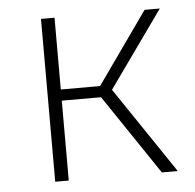

<svg xmlns="http://www.w3.org/2000/svg" viewBox="-42 -523 573 565"><g transform="rotate(-5 245.0 -240.5)"><path d="M99 0V-481H139V-269H255L405 -481H450L289 -255L461 0H414L255 -236H139V0Z"/></g></svg>

Font: Cantarell Light
Style: Regular
Weight: 300
Designer: Dave Crossland, Nikolaus Waxweiler, Florian Fecher, Jacques Le Bailly, Eben Sorkin, Alexei Vanyashin, Alexios Zavras, Em
Version: Version 0.303